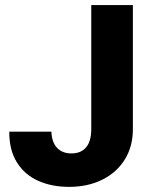

<svg xmlns="http://www.w3.org/2000/svg" viewBox="-20 -727 598 757"><path d="M503.9 -707V-217.8Q503.9 -149.9 472.2 -98.4Q440.4 -46.9 383.3 -18.6Q326.2 9.8 252 9.8Q184.6 9.8 131.1 -13.9Q77.6 -37.6 46.9 -86.4Q16.1 -135.3 16.6 -208H182.6Q184.1 -166.5 204.8 -144.3Q225.6 -122.1 261.7 -122.1Q299.3 -122.1 319.6 -146.2Q339.8 -170.4 339.8 -217.8V-707Z"/></svg>

Font: Pretendard ExtraBold
Style: Regular
Weight: 800
Designer: Base glyphs from Inter by Rasmus Andersson; Hangeul glyphs from Noto Sans CJK(Source Han Sans) by Jang Soo-young and Kan
Foundry: Kil Hyung-jin
Version: Version 1.309